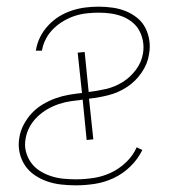

<svg xmlns="http://www.w3.org/2000/svg" viewBox="-20 -548 540 576"><path d="M208 8Q185 8 163 5.5Q141 3 121 -4Q101 -11 83.5 -23Q66 -35 54.5 -52.5Q43 -70 38.5 -91.5Q34 -113 38 -135Q41 -155 51 -174Q61 -193 75.5 -208.5Q90 -224 108.5 -235Q127 -246 146.5 -253Q166 -260 186 -263.5Q206 -267 226 -269L213 -390L234 -392L246 -272Q271 -275 297.5 -281Q324 -287 347.5 -301.5Q371 -316 388 -339Q405 -362 409 -388Q412 -406 409 -423.5Q406 -441 398 -456Q390 -471 376 -482Q362 -493 346 -499Q330 -505 312.5 -507.5Q295 -510 276 -510Q259 -510 240.5 -508Q222 -506 205 -500.5Q188 -495 171.5 -485.5Q155 -476 141 -462.5Q127 -449 118 -432Q109 -415 106 -397V-396H87L88 -398Q91 -418 100.5 -437Q110 -456 125 -472Q140 -488 158 -499Q176 -510 196 -516.5Q216 -523 236 -525.5Q256 -528 276 -528Q297 -528 318 -525Q339 -522 357.5 -514.5Q376 -507 391.5 -494.5Q407 -482 416 -464.5Q425 -447 428 -426.5Q431 -406 427 -385Q423 -357 405 -330.5Q387 -304 361 -287Q335 -270 305.5 -262.5Q276 -255 247 -252L260 -130L240 -128L228 -249Q211 -247 193 -244.5Q175 -242 157 -236Q139 -230 122.5 -220.5Q106 -211 92 -197.5Q78 -184 69 -167.5Q60 -151 57 -133Q53 -113 57.5 -94.5Q62 -76 72.5 -61Q83 -46 98.5 -36Q114 -26 132 -20Q150 -14 169 -12Q188 -10 208 -10Q233 -10 260 -14Q287 -18 312 -29.5Q337 -41 358 -61Q379 -81 390 -106L407 -98Q394 -71 371.5 -49Q349 -27 321.5 -14Q294 -1 265 3.5Q236 8 208 8Z"/></svg>

Font: Iosevka Curly Thin
Style: Italic
Weight: 100
Italic angle: -9°
Monospace: yes
Designer: Belleve Invis
Foundry: Belleve Invis
Version: Version 22.1.2; ttfautohint (v1.8.4)